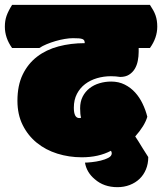

<svg xmlns="http://www.w3.org/2000/svg" viewBox="-62 -670 668 791"><path d="M495.1 -107.9Q500.5 -99.1 508.8 -86.9Q515.6 -75.2 525.4 -59.8Q535.2 -44.4 548.8 -22.9Q548.8 4.9 539.3 27.8Q529.8 50.8 512.9 66.9Q496.1 83 472.7 92Q449.2 101.1 421.9 101.1Q365.7 101.1 328.6 68.4Q294.9 40.5 288.1 0Q297.4 0 315.9 -2Q334.5 -3.9 352.8 -8.3Q371.1 -12.7 384.8 -20Q398.4 -27.3 398.4 -38.6Q398.4 -43.9 395 -48.8Q344.2 -22 274.9 -22Q222.2 -22 174.1 -37.1Q126 -52.2 89.6 -81.8Q53.2 -111.3 31.5 -154.8Q9.8 -198.2 9.8 -254.9Q9.8 -317.9 31.5 -362.8Q53.2 -407.7 90.8 -436.5Q128.4 -465.3 179 -478.8Q229.5 -492.2 287.1 -492.2Q287.1 -498.5 285.2 -502.7Q283.2 -506.8 277.8 -509Q272.5 -511.2 262.9 -512Q253.4 -512.7 238.3 -512.7Q223.6 -512.7 204.6 -509.5Q185.5 -506.3 166.5 -500.7Q147.5 -495.1 129.9 -487.8Q112.3 -480.5 100.1 -472.2H-12.2Q-42 -513.7 -42 -560.1Q-42 -585 -34.9 -605Q-27.8 -625 -12.2 -649.9H555.7Q563.5 -638.2 569.3 -627.7Q575.2 -617.2 578.9 -606.4Q582.5 -595.7 584.2 -584.5Q585.9 -573.2 585.9 -560.1Q585.9 -514.2 555.7 -472.2H509.3V-456.1Q509.3 -437.5 505.6 -419.2Q502 -400.9 493.2 -386.2Q484.4 -371.6 469.7 -362.3Q455.1 -353 433.1 -353Q415 -356 395 -356Q365.2 -356 337.6 -347.9Q310.1 -339.8 288.8 -323.7Q267.6 -307.6 254.9 -283.2Q242.2 -258.8 242.2 -226.1Q242.2 -183.6 264.6 -183.6Q269 -183.6 272 -185.1Q268.1 -198.2 268.1 -224.1Q268.1 -251.5 278.6 -272Q289.1 -292.5 306.9 -306.4Q324.7 -320.3 347.9 -327.1Q371.1 -334 396 -334Q427.2 -334 451.9 -321.5Q476.6 -309.1 494.9 -288.8Q513.2 -268.6 525.6 -242.4Q538.1 -216.3 544.9 -189Q534.2 -151.9 495.1 -107.9Z"/></svg>

Font: Modak sl
Style: Regular
Weight: 400
Designer: Sarang Kulkarni, Maithili Shingre, Noopur Datye
Foundry: Ek Type
Version: Version 1.036;PS Version 1.000;hotconv 1.0.79;makeotf.lib2.5